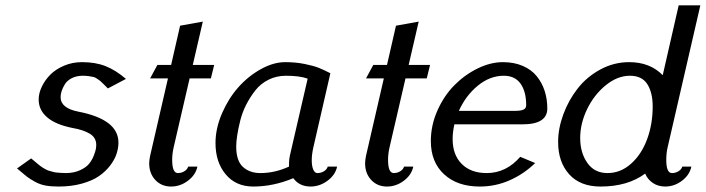

<svg xmlns="http://www.w3.org/2000/svg" viewBox="-20 -680 2610 710"><path d="M123 -312Q123 -335.4 134.8 -359.9Q146.5 -384.3 166.5 -404.3Q186.5 -424.3 217.3 -437.3Q248 -450.2 283.2 -450.2Q333.5 -450.2 370.8 -435.3Q408.2 -420.4 445.8 -388.2L378.9 -353Q375.5 -356.4 364.7 -367.2Q354 -377.9 351.6 -379.9Q349.1 -381.8 340.6 -387.9Q332 -394 325.9 -395.3Q319.8 -396.5 309.6 -398.2Q299.3 -399.9 286.1 -399.9Q263.2 -399.9 245.8 -391.1Q228.5 -382.3 220.2 -368.9Q211.9 -355.5 208 -343.5Q204.1 -331.5 204.1 -320.8Q204.1 -279.8 270 -267.1Q418 -238.3 418 -152.8Q418 -132.3 410.9 -110.8Q403.8 -89.4 387 -67.4Q370.1 -45.4 345.7 -28.6Q321.3 -11.7 282.7 -1Q244.1 9.8 196.8 9.8Q168.5 9.8 148.2 6.1Q127.9 2.4 108.6 -8.3Q89.4 -19 78.1 -27.8Q66.9 -36.6 43 -57.1L95.2 -94.2Q98.1 -91.8 106.9 -84.5Q115.7 -77.1 118.2 -75Q120.6 -72.8 127.9 -67.1Q135.3 -61.5 138.4 -59.8Q141.6 -58.1 148.7 -54Q155.8 -49.8 160.4 -48.8Q165 -47.9 172.6 -45.4Q180.2 -43 187.3 -42.2Q194.3 -41.5 203.6 -40.8Q212.9 -40 223.1 -40Q252.9 -40 275.4 -50.3Q297.9 -60.5 308.8 -73.7Q319.8 -86.9 326.4 -103.5Q333 -120.1 334.5 -129.2Q335.9 -138.2 335.9 -144Q335.9 -170.9 312.5 -185.3Q289.1 -199.7 247.1 -207Q186 -219.2 154.5 -246.1Q123 -272.9 123 -312Z M622.1 -134.8Q616.7 -111.3 616.7 -88.9Q616.7 -40 637.7 -40Q651.4 -40 662.4 -47.1Q673.3 -54.2 675.8 -64H710Q703.6 -33.2 675 -11.7Q646.5 9.8 612.8 9.8Q577.1 9.8 554.4 -14.4Q531.7 -38.6 531.7 -76.2Q531.7 -86.9 535.2 -104L601.1 -390.1H535.2L562 -439.9H612.8L646 -585L730 -600.1L692.9 -439.9H772L759.8 -390.1H681.2Z M776.9 -150.9Q776.9 -205.1 800.8 -260.5Q824.7 -315.9 861.3 -357.2Q897.9 -398.4 944.6 -424.3Q991.2 -450.2 1034.7 -450.2Q1073.2 -450.2 1106.9 -443.4Q1140.6 -436.5 1158.7 -429.2Q1176.8 -421.9 1201.7 -409.2L1138.7 -134.8Q1132.8 -108.9 1132.8 -86.9Q1132.8 -65.9 1138.4 -53Q1144 -40 1153.8 -40Q1167.5 -40 1178.5 -47.1Q1189.5 -54.2 1191.9 -64H1226.6Q1220.2 -33.2 1191.2 -11.7Q1162.1 9.8 1128.4 9.8Q1087.4 9.8 1064.5 -21Q990.7 9.8 916.5 9.8Q852.1 9.8 814.5 -35.4Q776.9 -80.6 776.9 -150.9ZM1117.7 -389.2Q1087.9 -399.9 1037.6 -399.9Q1002.4 -399.9 973.1 -385.3Q943.8 -370.6 924.6 -346.2Q905.3 -321.8 890.6 -293.2Q876 -264.6 868.4 -234.1Q860.8 -203.6 857.2 -179.9Q853.5 -156.2 853.5 -138.2Q853.5 -85.4 878.4 -62.7Q903.3 -40 942.9 -40Q996.6 -40 1048.8 -64V-76.2Q1048.8 -89.4 1051.8 -104Z M1420.4 -134.8Q1415 -111.3 1415 -88.9Q1415 -40 1436 -40Q1449.7 -40 1460.7 -47.1Q1471.7 -54.2 1474.1 -64H1508.3Q1502 -33.2 1473.4 -11.7Q1444.8 9.8 1411.1 9.8Q1375.5 9.8 1352.8 -14.4Q1330.1 -38.6 1330.1 -76.2Q1330.1 -86.9 1333.5 -104L1399.4 -390.1H1333.5L1360.4 -439.9H1411.1L1444.3 -585L1528.3 -600.1L1491.2 -439.9H1570.3L1558.1 -390.1H1479.5Z M2003.9 -278.8Q2003.9 -220.2 1912.1 -220.2H1660.2Q1653.8 -190.9 1653.8 -166Q1653.8 -107.4 1687.5 -73.7Q1721.2 -40 1779.8 -40Q1851.6 -40 1903.8 -100.1L1959 -77.1Q1918 -37.1 1865.5 -13.7Q1813 9.8 1753.9 9.8Q1671.4 9.8 1622.3 -35.4Q1573.2 -80.6 1573.2 -158.2Q1573.2 -216.3 1597.4 -271Q1621.6 -325.7 1659.9 -364.5Q1698.2 -403.3 1746.1 -426.8Q1793.9 -450.2 1839.8 -450.2Q1880.9 -450.2 1913.1 -436.3Q1945.3 -422.4 1964.8 -398.2Q1984.4 -374 1994.1 -343.8Q2003.9 -313.5 2003.9 -278.8ZM1676.8 -270H1883.8Q1905.8 -270 1915.8 -274.7Q1925.8 -279.3 1925.8 -291Q1925.8 -341.3 1905 -370.6Q1884.3 -399.9 1842.8 -399.9Q1792 -399.9 1747.3 -363.5Q1702.6 -327.1 1676.8 -270Z M2043.9 -154.8Q2043.9 -205.1 2063.2 -257.3Q2082.5 -309.6 2116 -352.5Q2149.4 -395.5 2199.7 -422.9Q2250 -450.2 2306.6 -450.2Q2383.8 -450.2 2430.7 -401.9L2489.7 -660.2H2569.8L2448.7 -134.8Q2443.8 -113.3 2443.8 -88.9Q2443.8 -40 2464.8 -40Q2478.5 -40 2489.5 -47.1Q2500.5 -54.2 2502.9 -64H2536.6Q2530.3 -33.2 2502 -11.7Q2473.6 9.8 2439.9 9.8Q2414.1 9.8 2394.5 -3.2Q2375 -16.1 2365.7 -38.1Q2301.3 9.8 2200.7 9.8Q2125.5 9.8 2084.7 -35.6Q2043.9 -81.1 2043.9 -154.8ZM2393.6 -286.1Q2393.6 -337.4 2373.8 -368.7Q2354 -399.9 2309.6 -399.9Q2263.2 -399.9 2220 -364.7Q2176.8 -329.6 2151.1 -276.4Q2125.5 -223.1 2125.5 -169.9Q2125.5 -115.2 2151.9 -77.6Q2178.2 -40 2226.6 -40Q2274.9 -40 2313.7 -74.7Q2352.5 -109.4 2373 -165.3Q2393.6 -221.2 2393.6 -286.1Z"/></svg>

Font: Pfennig
Style: Italic
Weight: 500
Italic angle: -13°
Version: Version 20120410 ; ttfautohint (v0.8)